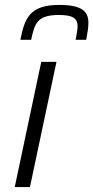

<svg xmlns="http://www.w3.org/2000/svg" viewBox="-20 -762 380 782"><path d="M221 -742C97 -742 80 -683 63 -600H107C121 -666 131 -701 220 -701C280 -701 296 -685 296 -655C296 -639 292 -622 288 -600H331C336 -625 340 -648 340 -669C340 -714 316 -742 221 -742ZM148 -510 40 0H102L210 -510Z"/></svg>

Font: Saira UNSAM Light Italic
Style: Regular
Weight: 300
Italic angle: -12°
Designer: Hector Gatti with collaboration of the Omnibus-Type team
Foundry: Omnibus-Type
Version: Version 0.072;PS 000.072;hotconv 1.0.88;makeotf.lib2.5.64775